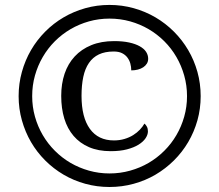

<svg xmlns="http://www.w3.org/2000/svg" viewBox="-20 -745 885 775"><path d="M439.9 -178.2Q462.9 -178.2 482.4 -184.1Q502 -189.9 517.6 -199.7Q533.2 -209.5 544.7 -221.7Q556.2 -233.9 563 -246.1Q568.8 -241.7 573 -233.6Q577.1 -225.6 577.1 -214.8Q577.1 -201.2 567.6 -187Q558.1 -172.9 539.3 -161.1Q520.5 -149.4 492.4 -142.1Q464.4 -134.8 426.8 -134.8Q377 -134.8 339.6 -150.9Q302.2 -167 277.1 -196.3Q252 -225.6 239.5 -266.6Q227.1 -307.6 227.1 -357.9Q227.1 -406.7 240.7 -447.3Q254.4 -487.8 281.5 -517.1Q308.6 -546.4 348.4 -562.7Q388.2 -579.1 440.9 -579.1Q475.6 -579.1 501.2 -573.5Q526.9 -567.9 543.9 -558.3Q561 -548.8 569.6 -535.9Q578.1 -522.9 578.1 -507.8Q578.1 -497.1 572.8 -488.3Q567.4 -479.5 558.1 -473.4Q548.8 -467.3 536.4 -464.1Q523.9 -460.9 509.8 -460.9Q509.8 -475.1 506.1 -488.5Q502.4 -502 494.1 -512.9Q485.8 -523.9 472.4 -530.5Q459 -537.1 439 -537.1Q403.8 -537.1 379.2 -525.4Q354.5 -513.7 338.9 -490.7Q323.2 -467.8 316.2 -434.6Q309.1 -401.4 309.1 -357.9Q309.1 -271.5 342.8 -224.9Q376.5 -178.2 439.9 -178.2ZM55.2 -356.9Q55.2 -407.7 68.4 -454.8Q81.5 -502 105.2 -542.7Q128.9 -583.5 162.4 -617.2Q195.8 -650.9 236.6 -674.8Q277.3 -698.7 324.2 -711.9Q371.1 -725.1 421.9 -725.1Q472.7 -725.1 519.8 -711.9Q566.9 -698.7 607.7 -674.8Q648.4 -650.9 682.1 -617.2Q715.8 -583.5 739.7 -542.7Q763.7 -502 776.9 -454.8Q790 -407.7 790 -356.9Q790 -306.2 776.9 -259.3Q763.7 -212.4 739.7 -171.6Q715.8 -130.9 682.1 -97.4Q648.4 -64 607.7 -40Q566.9 -16.1 519.8 -3.2Q472.7 9.8 421.9 9.8Q371.1 9.8 324.2 -3.2Q277.3 -16.1 236.6 -40Q195.8 -64 162.4 -97.4Q128.9 -130.9 105.2 -171.6Q81.5 -212.4 68.4 -259.3Q55.2 -306.2 55.2 -356.9ZM109.9 -356.9Q109.9 -314 121.1 -274.2Q132.3 -234.4 152.6 -199.7Q172.9 -165 201.4 -136.5Q230 -107.9 264.6 -87.6Q299.3 -67.4 339.1 -56.2Q378.9 -44.9 421.9 -44.9Q465.3 -44.9 505.4 -56.2Q545.4 -67.4 580.1 -87.6Q614.7 -107.9 643.3 -136.5Q671.9 -165 692.1 -199.7Q712.4 -234.4 723.6 -274.2Q734.9 -314 734.9 -356.9Q734.9 -399.9 723.6 -439.9Q712.4 -480 692.1 -514.9Q671.9 -549.8 643.3 -578.4Q614.7 -606.9 580.1 -627.2Q545.4 -647.5 505.4 -658.7Q465.3 -669.9 421.9 -669.9Q378.9 -669.9 339.1 -658.7Q299.3 -647.5 264.6 -627.2Q230 -606.9 201.4 -578.4Q172.9 -549.8 152.6 -514.9Q132.3 -480 121.1 -440.2Q109.9 -400.4 109.9 -356.9Z"/></svg>

Font: Gandom FD
Style: FD
Weight: 400
Foundry: DejaVu fonts team - Redesigned by Saber Rastikerdar - Based on Samim Font
Version: Version 0.6